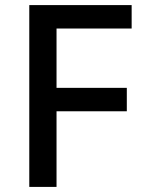

<svg xmlns="http://www.w3.org/2000/svg" viewBox="-20 -734 568 754"><path d="M202 0H95V-714H497V-622H202V-389H478V-297H202Z"/></svg>

Font: Noto Sans Cham Medium
Style: Regular
Weight: 500
Version: Version 2.002